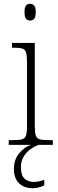

<svg xmlns="http://www.w3.org/2000/svg" viewBox="-20 -762 306 1010"><path d="M138 -654Q125 -654 117 -663Q109 -672 109 -698Q109 -724 117 -733Q125 -742 138 -742Q151 -742 159.5 -733Q168 -724 168 -698Q168 -672 159.5 -663Q151 -654 138 -654ZM26 0V-25H48Q80 -25 95.5 -29Q111 -33 116.5 -48.5Q122 -64 122 -98V-435Q122 -470 117 -486Q112 -502 97.5 -506.5Q83 -511 55 -511H43V-536H163V-99Q163 -65 168.5 -49Q174 -33 189.5 -29Q205 -25 237 -25H258V0ZM153 228Q106 228 79.5 201.5Q53 175 53 125Q53 78 81.5 44Q110 10 143 0H182Q163 7 141.5 22Q120 37 105 61Q90 85 90 117Q90 161 109.5 178Q129 195 156 195Q171 195 183 192.5Q195 190 213 184V213Q183 228 153 228Z"/></svg>

Font: Noto Serif Armenian SemiCondensed ExtraLight
Style: Regular
Weight: 200
Width: 4
Designer: Monotype Design Team
Foundry: Monotype Imaging Inc.
Version: Version 2.008; ttfautohint (v1.8.4.7-5d5b)